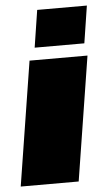

<svg xmlns="http://www.w3.org/2000/svg" viewBox="-52 -735 436 770"><g transform="rotate(-5 166.5 -350.0)"><path d="M0 0 79.2 -500H312.5L233.3 0ZM104.2 -550 127.5 -700H327.5L304.2 -550Z"/></g></svg>

Font: BoonTook
Style: Italic
Weight: 400
Italic angle: -9°
Designer: Sungsit Sawaiwan
Foundry: FontUni
Version: Version 3.0